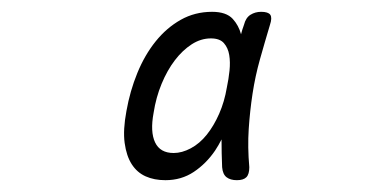

<svg xmlns="http://www.w3.org/2000/svg" viewBox="-20 -760 640 325"><path d="M260 -455Q241 -455 226.5 -461.5Q212 -468 203 -482Q194 -496 191 -518Q188 -540 194 -572Q200 -606 212.5 -636.5Q225 -667 243.5 -690Q262 -713 286 -726.5Q310 -740 339 -740Q363 -740 374 -728Q384 -717 388 -702Q390 -710 393 -718Q396 -730 404 -735Q412 -740 422 -740Q434 -740 437.5 -735Q441 -730 437 -718Q428 -688 420 -659.5Q412 -631 407.5 -601.5Q403 -572 401 -541.5Q399 -511 402 -477Q402 -465 397 -460Q392 -455 381 -455Q370 -455 363.5 -460Q357 -465 356 -477Q355 -501 355 -524Q350 -514 344 -505Q329 -483 308 -469Q287 -455 260 -455ZM274 -501Q288 -501 303 -509Q318 -517 330 -532Q342 -547 351 -567.5Q360 -588 364 -612Q367 -626 368.5 -640.5Q370 -655 368 -667Q366 -679 359 -687Q352 -695 337 -695Q320 -695 304.5 -685Q289 -675 276 -658Q263 -641 253.5 -618Q244 -595 240 -569Q234 -537 242.5 -519Q251 -501 274 -501Z"/></svg>

Font: Maple Mono ExtraLight
Style: Italic
Weight: 275
Italic angle: -10°
Monospace: yes
Designer: subframe7536
Version: Version 7.000